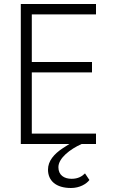

<svg xmlns="http://www.w3.org/2000/svg" viewBox="-20 -720 574 960"><path d="M84 -700V0H327C316 7 305 14 294 21C250 50 220 85 220 128C220 183 259 220 335 220C378 220 412 200 427 180L405 147C390 162 370 174 338 174C301 174 272 156 272 116C272 71 330 26 388 0H460V-52H139V-358H440V-410H139V-648H460V-700Z"/></svg>

Font: Jost Light
Style: Regular
Weight: 300
Version: Version 3.710